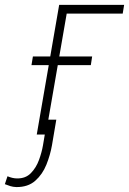

<svg xmlns="http://www.w3.org/2000/svg" viewBox="-115 -548 526 782"><path d="M390.6 -528.3 384.8 -492.7H156.7L71.3 0H34.7L126 -528.3ZM260.3 -317.9 254.9 -282.7H13.2L19 -317.9ZM77.6 -60.5H114.3L96.7 43.5Q89.8 83 74 122.6Q58.1 162.1 28.6 188.2Q-1 214.4 -48.8 213.9Q-62 213.4 -73 210Q-84 206.5 -95.2 202.1L-84.5 169.9Q-75.2 173.8 -65.2 176.3Q-55.2 178.7 -45.4 178.7Q-10.7 179.2 10.7 157.2Q32.2 135.3 43.7 103.8Q55.2 72.3 60.1 43.5Z"/></svg>

Font: Roboto Condensed ExtraLight
Style: Italic
Weight: 250
Italic angle: -12°
Designer: Christian Robertson
Foundry: Google
Version: Version 3.008; 2023